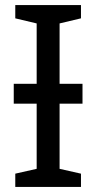

<svg xmlns="http://www.w3.org/2000/svg" viewBox="-20 -734 379 754"><path d="M298 -714V-662L214 -642V-405H304V-327H214V-71L298 -52V0H40V-52L124 -71V-327H34V-405H124V-642L40 -662V-714Z"/></svg>

Font: Noto Sans IKEA
Style: Regular
Weight: 400
Designer: Monotype Design Team
Foundry: Monotype Imaging Inc.
Version: Version 2.001